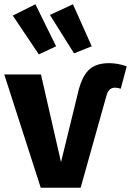

<svg xmlns="http://www.w3.org/2000/svg" viewBox="-26 -880 614 900"><path d="M140 -860 237 -663 156 -625 34 -807ZM316 -860 404 -663 321 -630 208 -810ZM472 -428 352 0H165L-6 -531H166L260 -120L339 -443Q356 -518 389 -551Q422 -584 485 -584Q526 -584 568 -569L540 -464Q527 -469 512 -469Q482 -469 472 -428Z"/></svg>

Font: FiraGO
Style: Bold
Weight: 700
Designer: bBox Type
Foundry: bBox Type GmbH
Version: Version 1.001;PS 001.001;hotconv 1.0.88;makeotf.lib2.5.64775